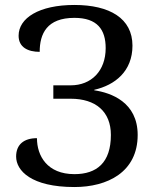

<svg xmlns="http://www.w3.org/2000/svg" viewBox="-20 -744 635 774"><path d="M280 10C413 10 535 -50 535 -200C535 -332 428 -370 360 -380V-382C444 -401 514 -457 514 -560C514 -670 422 -724 280 -724C137 -724 55 -671 55 -600C55 -553 93 -535 140 -535C140 -608 169 -672 280 -672C372 -672 406 -625 406 -550C406 -458 348 -400 265 -400H195V-346H265C366 -346 427 -294 427 -200C427 -88 370 -42 280 -42C170 -42 129 -116 129 -187C77 -187 45 -162 45 -113C45 -56 106 10 280 10Z"/></svg>

Font: Noto Serif
Style: Regular
Weight: 400
Designer: Monotype Design Team
Foundry: Monotype Imaging Inc.
Version: Version 2.015